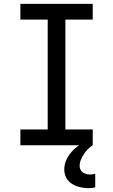

<svg xmlns="http://www.w3.org/2000/svg" viewBox="-20 -755 588 998"><path d="M86 0V-82H228V-653H86V-735H462V-653H320V-82H462V0ZM440 223Q425 223 410 220.5Q395 218 381 213.5Q367 209 354.5 201Q342 193 332.5 181.5Q323 170 318.5 155.5Q314 141 314 126Q314 97 327.5 70.5Q341 44 362 24Q383 4 408.5 -10.5Q434 -25 462 -34V0Q448 9 436.5 20.5Q425 32 416 46Q407 60 400.5 75.5Q394 91 394 108Q394 118 398.5 127Q403 136 411 141.5Q419 147 428.5 149.5Q438 152 448 152Q455 152 462 151Q469 150 475 148V219Q467 221 458 222Q449 223 440 223Z"/></svg>

Font: Iosevka Semi-Condensed Medium
Style: Regular
Weight: 500
Monospace: yes
Designer: Belleve Invis
Foundry: Belleve Invis
Version: Version 27.3.5